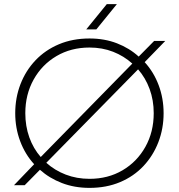

<svg xmlns="http://www.w3.org/2000/svg" viewBox="-20 -900 869 933"><path d="M415 13Q342 13 281 -10.5Q220 -34 174 -75L100 0H48L146 -102Q102 -150 78 -214Q54 -278 54 -350Q54 -425 79.5 -491Q105 -557 152.5 -607Q200 -657 266.5 -685Q333 -713 415 -713Q488 -713 548.5 -689.5Q609 -666 654 -625L729 -701H783L683 -598Q727 -550 751 -486Q775 -422 775 -350Q775 -275 749.5 -209Q724 -143 677 -93Q630 -43 563.5 -15Q497 13 415 13ZM178 -137 623 -591Q582 -628 529.5 -648.5Q477 -669 415 -669Q325 -669 254.5 -627.5Q184 -586 143.5 -513.5Q103 -441 103 -350Q103 -287 122.5 -232.5Q142 -178 178 -137ZM415 -31Q505 -31 575.5 -72.5Q646 -114 686.5 -186.5Q727 -259 727 -350Q727 -413 707 -467.5Q687 -522 651 -563L205 -109Q246 -72 299.5 -51.5Q353 -31 415 -31ZM399 -757 499 -880H548L448 -757Z"/></svg>

Font: MuseoModerno ExtraLight
Style: Regular
Weight: 200
Designer: Pablo Cosgaya, Héctor Gatti, Marcela Romero, and the Authors of The MuseoModerno Project.
Foundry: Omnibus-Type Team
Version: Version 1.001